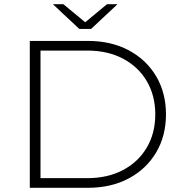

<svg xmlns="http://www.w3.org/2000/svg" viewBox="-20 -895 866 915"><path d="M122 0V-700H399Q510 -700 594 -655Q678 -610 724.5 -531Q771 -452 771 -350Q771 -248 724.5 -169Q678 -90 594 -45Q510 0 399 0ZM173 -46H395Q494 -46 567 -85Q640 -124 680 -192.5Q720 -261 720 -350Q720 -439 680 -507.5Q640 -576 567 -615Q494 -654 395 -654H173ZM358 -757 232 -875H282L404 -774H368L490 -875H540L414 -757Z"/></svg>

Font: Montserrat Thin Light
Style: Regular
Weight: 300
Version: Version 9.000